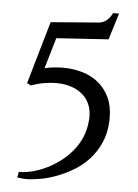

<svg xmlns="http://www.w3.org/2000/svg" viewBox="-54 -770 606 846"><g transform="rotate(5 249.0 -347.0)"><path d="M402 -611 172 -596 132 -460Q174 -469 214 -469Q260 -469 301 -456.5Q342 -444 372 -418.5Q402 -393 419.5 -355.5Q437 -318 437 -267V-255Q435 -200 416 -157Q397 -114 367.5 -82Q338 -50 301 -28Q264 -6 226.5 8Q189 22 153.5 28Q118 34 92 34Q84 34 74.5 33Q65 32 54 30L59 5H69Q89 5 117 -2Q145 -9 174.5 -22.5Q204 -36 233.5 -57Q263 -78 287.5 -106Q312 -134 328 -169.5Q344 -205 347 -248Q348 -253 348 -261Q348 -327 304 -363Q260 -399 189 -399Q165 -399 137.5 -394.5Q110 -390 79 -379L61 -387L141 -664L340 -680Q368 -680 384.5 -693Q401 -706 412 -728H438Z"/></g></svg>

Font: Constantine
Style: Regular
Weight: 400
Designer: Dukom Design
Version: Version 1.001;PS 001.001;hotconv 1.0.56;makeotf.lib2.0.21325